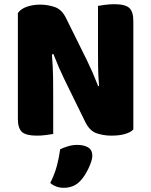

<svg xmlns="http://www.w3.org/2000/svg" viewBox="-20 -637 719 913"><path d="M614 -21Q600 -7 573.5 0.5Q547 8 510 8Q473 8 440 -3Q407 -14 386 -56L287 -258Q272 -289 260 -316.5Q248 -344 234 -380L227 -378Q232 -315 232.5 -261.5Q233 -208 233 -159V0Q222 2 200 5Q178 8 155 8Q104 8 84.5 -9.5Q65 -27 65 -72V-575Q79 -595 108 -605Q137 -615 170 -615Q207 -615 240.5 -603.5Q274 -592 294 -551L394 -349Q409 -318 421 -290.5Q433 -263 447 -227L451 -228Q447 -276 446.5 -318.5Q446 -361 446 -400V-609Q457 -611 479 -614Q501 -617 524 -617Q575 -617 594.5 -599.5Q614 -582 614 -537ZM362 223Q345 241 325.5 248.5Q306 256 283 256Q245 256 219 233Q240 191 250.5 151.5Q261 112 266 73Q282 65 303.5 58.5Q325 52 347 52Q379 52 399 64Q419 76 419 104Q419 116 413.5 132.5Q408 149 400 165.5Q392 182 382 197.5Q372 213 362 223Z"/></svg>

Font: Baloo Thambi 2 ExtraBold
Style: Regular
Weight: 800
Designer: Aadarsh Rajan and Ek Type
Foundry: Ek Type
Version: Version 1.640;hotconv 1.0.111;makeotfexe 2.5.65597; ttfautoh